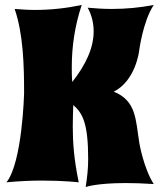

<svg xmlns="http://www.w3.org/2000/svg" viewBox="-20 -724 639 773"><path d="M599 17C558 -47 541 -148 541 -148C526 -240 530 -318 438 -355C526 -399 540 -518 540 -518C540 -518 555 -638 599 -704C542 -693 486 -688 430 -688C398 -688 365 -690 333 -693C350 -662 357 -630 357 -597C357 -532 326 -464 271 -394C269 -414 269 -434 269 -454C269 -536 281 -620 309 -704C248 -691 185 -684 120 -684C93 -684 66 -686 39 -688C74 -586 77 -459 77 -348C77 -348 70 -70 6 10C58 5 107 3 150 3C236 3 297 10 297 10C277 -86 273 -154 273 -215C273 -245 274 -272 275 -301C312 -269 335 -229 335 -84C335 -44 331 -12 325 29C325 29 368 13 486 13C518 13 555 14 599 17Z"/></svg>

Font: Spicy Rice
Style: Regular
Weight: 400
Designer: Astigmatic (AOETI)
Foundry: Astigmatic (AOETI)
Version: Version 1.000